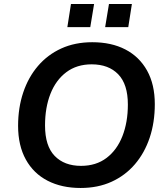

<svg xmlns="http://www.w3.org/2000/svg" viewBox="-20 -925 825 955"><path d="M381 10Q287 10 217 -26Q147 -62 108.5 -131.5Q70 -201 70 -299Q70 -389 95.5 -465Q121 -541 169 -597Q217 -653 285 -684Q353 -715 439 -715Q534 -715 603.5 -679Q673 -643 711.5 -574Q750 -505 750 -407Q750 -316 724.5 -240Q699 -164 651 -108Q603 -52 535 -21Q467 10 381 10ZM383 -100Q458 -100 510 -139.5Q562 -179 589 -248Q616 -317 616 -405Q616 -506 568 -555.5Q520 -605 436 -605Q362 -605 310 -566Q258 -527 231 -458.5Q204 -390 204 -301Q204 -199 252 -149.5Q300 -100 383 -100ZM503 -790 522 -905H636L618 -790ZM315 -790 333 -905H448L429 -790Z"/></svg>

Font: Nunito Sans 12pt
Style: Bold Italic
Weight: 700
Italic angle: -9°
Designer: Vernon Adams
Foundry: Vernon Adams
Version: Version 3.101;gftools[0.9.27]